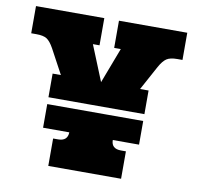

<svg xmlns="http://www.w3.org/2000/svg" viewBox="-74 -723 819 800"><g transform="rotate(10 335.0 -323.5)"><path d="M132 -382H167L111 -486Q96 -513 81.5 -522.5Q67 -532 37 -532H15V-647H304V-532H276L337 -382L394 -532H366V-647H655V-532H633Q603 -532 588 -522Q573 -512 558 -485L502 -382H538V-282H132ZM181 -116H202Q242 -116 243 -153H132V-253H538V-153H427Q427 -116 468 -116H489V0H181Z"/></g></svg>

Font: Pridi
Style: Bold
Weight: 700
Designer: Katatrad Team
Foundry: CadsonDemak
Version: Version 1.001